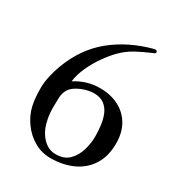

<svg xmlns="http://www.w3.org/2000/svg" viewBox="-185 -909 959 1031"><g transform="rotate(30 295.0 -393.5)"><path d="M431 -220Q431 -252 427 -286.5Q423 -321 411 -351Q399 -381 374.5 -400Q350 -419 309 -419Q287 -419 259.5 -411Q232 -403 208.5 -389Q185 -375 173 -356Q159 -332 158 -305Q157 -278 157 -252Q157 -242 157 -231.5Q157 -221 158 -210Q160 -182 168.5 -150.5Q177 -119 194 -92.5Q211 -66 236 -49Q261 -32 294 -32Q346 -32 375.5 -61.5Q405 -91 418 -134.5Q431 -178 431 -220ZM547 -244Q547 -164 512 -109.5Q477 -55 416.5 -27.5Q356 0 279 0Q225 0 179 -26.5Q133 -53 101 -97Q69 -141 57 -192Q51 -219 49 -246.5Q47 -274 47 -301Q47 -336 56 -375.5Q65 -415 77 -447Q128 -585 229 -667Q330 -749 470 -786Q473 -787 477 -787Q490 -787 490 -775Q490 -770 482.5 -767Q475 -764 471 -762Q426 -743 385 -721Q344 -699 309 -664Q279 -634 249.5 -592Q220 -550 199 -503.5Q178 -457 173 -414Q243 -459 324 -459Q390 -459 440 -433.5Q490 -408 518.5 -360Q547 -312 547 -244Z"/></g></svg>

Font: Kaisei HarunoUmi Medium
Style: Regular
Weight: 500
Designer: Font-Kai, 金井和夫
Foundry: KAZUO KANAI
Version: Version 5.003